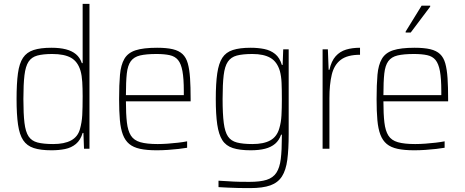

<svg xmlns="http://www.w3.org/2000/svg" viewBox="-20 -763 2383 985"><path d="M244 8Q188 8 153 -3.5Q118 -15 99 -43.5Q80 -72 72.5 -123.5Q65 -175 65 -255Q65 -335 72 -386.5Q79 -438 98 -466.5Q117 -495 152.5 -506.5Q188 -518 244 -518Q287 -518 318 -510Q349 -502 369.5 -485Q390 -468 400 -439H404V-743H439V0H411L408 -81H404Q393 -44 369.5 -24.5Q346 -5 314 1.5Q282 8 244 8ZM253 -24Q310 -24 344.5 -42.5Q379 -61 390 -100Q400 -135 402 -172.5Q404 -210 404 -269Q404 -309 402 -342.5Q400 -376 393 -400Q379 -447 344.5 -466.5Q310 -486 248 -486Q201 -486 171.5 -478Q142 -470 126.5 -446.5Q111 -423 105.5 -377Q100 -331 100 -255Q100 -179 105.5 -133Q111 -87 126.5 -63.5Q142 -40 172.5 -32Q203 -24 253 -24Z M784 8Q733 8 698.5 0.5Q664 -7 643 -24.5Q622 -42 610.5 -72Q599 -102 595 -147Q591 -192 591 -254Q591 -329 595.5 -379.5Q600 -430 618 -461Q636 -492 675.5 -505Q715 -518 786 -518Q835 -518 866.5 -510.5Q898 -503 916.5 -485.5Q935 -468 943.5 -437.5Q952 -407 955 -362Q958 -317 958 -256V-243H626Q626 -178 631 -135Q636 -92 651.5 -67.5Q667 -43 700 -33.5Q733 -24 789 -24Q813 -24 840.5 -26Q868 -28 894 -31Q920 -34 940 -38V-5Q923 -2 897 1Q871 4 841.5 6Q812 8 784 8ZM923 -256V-296Q923 -360 916 -398Q909 -436 893.5 -455Q878 -474 850.5 -480Q823 -486 783 -486Q730 -486 698.5 -478.5Q667 -471 651 -449Q635 -427 630.5 -385.5Q626 -344 626 -275H942Z M1263 202Q1234 202 1204.5 201.5Q1175 201 1148.5 199.5Q1122 198 1101 197V164Q1126 165 1153 167Q1180 169 1207 169.5Q1234 170 1259 170Q1315 170 1348 159.5Q1381 149 1398 123Q1415 97 1420.5 52Q1426 7 1426 -61V-72H1422Q1412 -43 1391.5 -25.5Q1371 -8 1340 0Q1309 8 1266 8Q1210 8 1174.5 -3.5Q1139 -15 1120.5 -44Q1102 -73 1094.5 -124.5Q1087 -176 1087 -255Q1087 -335 1094.5 -386.5Q1102 -438 1120.5 -466.5Q1139 -495 1174.5 -506.5Q1210 -518 1266 -518Q1304 -518 1336 -511.5Q1368 -505 1391.5 -486Q1415 -467 1426 -430H1430L1433 -510H1461V-76Q1461 3 1454 56.5Q1447 110 1426.5 142Q1406 174 1367 188Q1328 202 1263 202ZM1275 -24Q1333 -24 1367 -43Q1401 -62 1413 -105Q1422 -135 1424 -171Q1426 -207 1426 -255Q1426 -304 1424.5 -338Q1423 -372 1416 -398Q1402 -446 1367.5 -466Q1333 -486 1275 -486Q1225 -486 1195 -478Q1165 -470 1149 -446.5Q1133 -423 1127.5 -377Q1122 -331 1122 -255Q1122 -178 1128 -132Q1134 -86 1149.5 -63Q1165 -40 1195.5 -32Q1226 -24 1275 -24Z M1635 0V-510H1662L1666 -405H1670Q1680 -450 1702 -474.5Q1724 -499 1755.5 -508.5Q1787 -518 1827 -518V-482Q1762 -482 1728 -456Q1694 -430 1682 -380Q1670 -330 1670 -259V0Z M2105 8Q2054 8 2019.5 0.5Q1985 -7 1964 -24.5Q1943 -42 1931.5 -72Q1920 -102 1916 -147Q1912 -192 1912 -254Q1912 -329 1916.5 -379.5Q1921 -430 1939 -461Q1957 -492 1996.5 -505Q2036 -518 2107 -518Q2156 -518 2187.5 -510.5Q2219 -503 2237.5 -485.5Q2256 -468 2264.5 -437.5Q2273 -407 2276 -362Q2279 -317 2279 -256V-243H1947Q1947 -178 1952 -135Q1957 -92 1972.5 -67.5Q1988 -43 2021 -33.5Q2054 -24 2110 -24Q2134 -24 2161.5 -26Q2189 -28 2215 -31Q2241 -34 2261 -38V-5Q2244 -2 2218 1Q2192 4 2162.5 6Q2133 8 2105 8ZM2244 -256V-296Q2244 -360 2237 -398Q2230 -436 2214.5 -455Q2199 -474 2171.5 -480Q2144 -486 2104 -486Q2051 -486 2019.5 -478.5Q1988 -471 1972 -449Q1956 -427 1951.5 -385.5Q1947 -344 1947 -275H2263ZM2061 -596V-601L2143 -734H2187V-729L2087 -596Z"/></svg>

Font: Saira SemiCondensed Thin
Style: Regular
Weight: 250
Width: 4
Designer: Hector Gatti with collaboration of the Omnibus-Type team
Foundry: Omnibus-Type
Version: Version 1.101